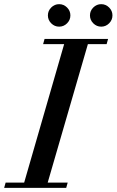

<svg xmlns="http://www.w3.org/2000/svg" viewBox="-64 -902 560 922"><path d="M143 -690 150 -715H455L448 -690H358L165 -25H261L254 0H-44L-37 -25H52L244 -690ZM384 -790Q368 -806 368 -828Q368 -850 384 -866Q400 -882 422 -882Q444 -882 460 -866Q476 -850 476 -828Q476 -806 460 -790Q444 -774 422 -774Q400 -774 384 -790ZM182 -790Q166 -806 166 -828Q166 -850 182 -866Q198 -882 220 -882Q242 -882 258 -866Q274 -850 274 -828Q274 -806 258 -790Q242 -774 220 -774Q198 -774 182 -790Z"/></svg>

Font: Justus
Style: Italic
Weight: 400
Italic angle: -12°
Version: Version 001.001